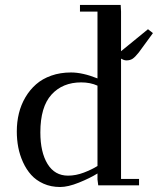

<svg xmlns="http://www.w3.org/2000/svg" viewBox="-20 -749 667 776"><path d="M47.9 -217.8Q47.9 -255.9 56.4 -290.8Q64.9 -325.7 82.8 -356Q100.6 -386.2 126 -408.4Q151.4 -430.7 187.5 -443.4Q223.6 -456.1 267.1 -456.1Q314 -456.1 374 -432.1V-702.1H303.2V-729H467.8L469.2 -702.1V-542L578.1 -630.9L598.1 -615.2L541 -537.1Q526.4 -518.6 516.1 -511.7Q505.9 -504.9 491.2 -504.9Q485.8 -504.9 480.2 -506.8Q474.6 -508.8 471.7 -510.7L469.2 -512.2V-25.9H542V0H377L374 -23.9V-47.9Q343.3 -28.8 299.1 -11Q254.9 6.8 223.1 6.8Q186 6.8 156 -6.6Q126 -20 106.2 -42Q86.4 -64 73 -93.5Q59.6 -123 53.7 -154.1Q47.9 -185.1 47.9 -217.8ZM143.1 -213.9Q143.1 -133.8 172.1 -86.4Q201.2 -39.1 254.9 -39.1Q286.6 -39.1 319.1 -51.5Q351.6 -64 374 -78.1V-402.8Q345.2 -416 308.1 -416Q232.9 -416 188 -366.5Q143.1 -316.9 143.1 -213.9Z"/></svg>

Font: Dehuti
Style: Bold
Weight: 700
Version: Version 1.2